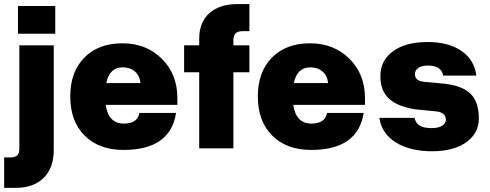

<svg xmlns="http://www.w3.org/2000/svg" viewBox="-49 -720 2379 932"><path d="M38.1 -690.9H219.2V-556.2H38.1ZM-28.8 43.9H2Q23.9 43.9 34.4 34.2Q44.9 24.4 44.9 2V-500H211.9V7.8Q211.9 95.7 162.6 143.8Q113.3 191.9 27.8 191.9H-28.8Z M292 -252Q292 -371.1 360.4 -440.4Q428.7 -509.8 544.9 -509.8Q661.1 -509.8 736.6 -434.8Q812 -359.9 812 -244.1V-210.9H463.9Q477.1 -120.1 552.7 -120.1Q617.7 -120.1 627.9 -171.9H805.7Q777.8 7.8 550.8 7.8Q431.2 7.8 361.6 -62Q292 -131.8 292 -252ZM546.9 -393.1Q482.4 -393.1 466.8 -316.9H632.8Q629.4 -352.1 606.2 -372.6Q583 -393.1 546.9 -393.1Z M844.7 -369.1V-500H918V-532.2Q918 -612.3 967.5 -656.2Q1017.1 -700.2 1103 -700.2H1161.6V-568.8H1128.9Q1106 -568.8 1095 -558.6Q1084 -548.3 1084 -525.9V-500H1161.6V-369.1H1084V0H918V-369.1Z M1202.6 -252Q1202.6 -371.1 1271 -440.4Q1339.4 -509.8 1455.6 -509.8Q1571.8 -509.8 1647.2 -434.8Q1722.7 -359.9 1722.7 -244.1V-210.9H1374.5Q1387.7 -120.1 1463.4 -120.1Q1528.3 -120.1 1538.6 -171.9H1716.3Q1688.5 7.8 1461.4 7.8Q1341.8 7.8 1272.2 -62Q1202.6 -131.8 1202.6 -252ZM1457.5 -393.1Q1393.1 -393.1 1377.4 -316.9H1543.5Q1540 -352.1 1516.8 -372.6Q1493.7 -393.1 1457.5 -393.1Z M2069.3 -179.2 1969.2 -189Q1880.9 -202.6 1839.1 -241.2Q1797.4 -279.8 1797.4 -350.1Q1797.4 -426.8 1858.9 -471.4Q1920.4 -516.1 2026.4 -516.1Q2128.4 -516.1 2191.2 -472.7Q2253.9 -429.2 2263.2 -353H2102.5Q2093.8 -401.9 2027.3 -401.9Q1999 -401.9 1982.2 -390.6Q1965.3 -379.4 1965.3 -360.8Q1965.3 -343.8 1975.3 -335Q1985.4 -326.2 2006.3 -323.2L2114.3 -313Q2199.2 -302.2 2237.3 -262.7Q2275.4 -223.1 2275.4 -145Q2275.4 -72.8 2213.9 -29.3Q2152.3 14.2 2049.3 14.2Q1939.5 14.2 1871.3 -29.3Q1803.2 -72.8 1792.5 -147.9H1963.4Q1968.3 -122.1 1988.5 -110.1Q2008.8 -98.1 2046.4 -98.1Q2077.6 -98.1 2096.4 -109.1Q2115.2 -120.1 2115.2 -139.2Q2115.2 -173.3 2069.3 -179.2Z"/></svg>

Font: Overused Grotesk ExtraBold
Style: Regular
Weight: 800
Version: Version 0.002